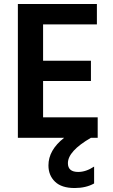

<svg xmlns="http://www.w3.org/2000/svg" viewBox="-20 -694 568 967"><path d="M454 230Q413 253 356 253Q290 253 257 221Q224 189 224 139Q224 62 303 0H70V-674H468V-571H197V-388H438V-286H197V-103H472V0H438Q322 67 322 128Q322 172 374 172Q413 172 454 145Z"/></svg>

Font: Hind Vadodara SemiBold
Style: Regular
Weight: 600
Designer: Hitesh Malaviya
Foundry: Indian Type Foundry
Version: Version 1.001;PS 1.0;hotconv 1.0.86;makeotf.lib2.5.63406; tt